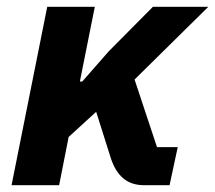

<svg xmlns="http://www.w3.org/2000/svg" viewBox="-20 -545 633 565"><path d="M14 0 119 -525H259L233 -395L215 -305H222L300 -394L430 -525H593L376 -311L442 -112H503L479 0H404Q367 0 343 -20Q319 -40 306 -80L263 -216L182 -142L154 0Z"/></svg>

Font: IBM Plex Sans
Style: Italic
Weight: 400
Italic angle: -11.31°
Designer: Mike Abbink, Paul van der Laan, Pieter van Rosmalen
Foundry: Bold Monday
Version: Version 3.201